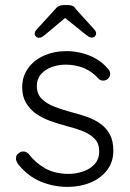

<svg xmlns="http://www.w3.org/2000/svg" viewBox="-20 -723 509 753"><path d="M49.8 -80.8Q42 -93.2 42.6 -104.4Q43.2 -115.5 54.8 -123.2Q62.5 -129.5 73.4 -128.8Q84.2 -128 93 -118.5Q119.8 -83.5 158.1 -62.2Q196.5 -41 249.8 -41Q278.2 -41.2 305.6 -50.4Q333 -59.5 351 -79.1Q369 -98.8 369 -129.2Q369 -160.2 351 -178.9Q333 -197.5 304.4 -208.8Q275.8 -220 243.5 -228Q209.5 -237 177.8 -248.4Q146 -259.8 121.2 -277.2Q96.5 -294.8 81.8 -320Q67 -345.2 67 -381Q67 -422.8 89.8 -454.8Q112.5 -486.8 152.1 -504.6Q191.8 -522.5 241.5 -522.5Q267.2 -522.5 296 -516.1Q324.8 -509.8 352.8 -494.8Q380.8 -479.8 403.2 -453.5Q412 -445.2 412.1 -433.6Q412.2 -422 401.8 -412.5Q393.5 -406.5 383.2 -406.9Q373 -407.2 366 -414.8Q342.2 -442 309.2 -455.8Q276.2 -469.5 237.8 -469.5Q209.2 -469.5 183.5 -460.4Q157.8 -451.2 141 -432.2Q124.2 -413.2 124.2 -382.2Q125.8 -353.2 144.1 -334.9Q162.5 -316.5 193.2 -304.6Q224 -292.8 262 -282.5Q294.2 -274.5 323.4 -263.9Q352.5 -253.2 375.1 -236.8Q397.8 -220.2 411.1 -195.1Q424.5 -170 424.5 -132Q424.5 -87.8 400.1 -55.9Q375.8 -24 334.9 -7Q294 10 244 10Q190.2 10 139.5 -10.9Q88.8 -31.8 49.8 -80.8ZM224.8 -661 245.8 -661.5 159 -588.5Q152 -582.8 146.5 -578.9Q141 -575 132.5 -575Q125.5 -575 120.8 -579.9Q116 -584.8 116 -590.2Q116 -594.5 117.6 -598.4Q119.2 -602.2 123.5 -607L196.5 -687Q208.2 -703.2 229.8 -703.2H246.2Q257.2 -703.2 264.6 -699.9Q272 -696.5 277.8 -687L349.5 -607.8Q353.8 -603 355.4 -599.1Q357 -595.2 357 -591Q357 -585.5 352.4 -580.6Q347.8 -575.8 340.5 -575.8Q332.8 -575.8 327 -579.6Q321.2 -583.5 314 -589.2Z"/></svg>

Font: Quicksand Variable Light
Style: Regular
Weight: 300
Designer: Andrew Paglinawan
Foundry: Andrew Paglinawan
Version: Version 3.004